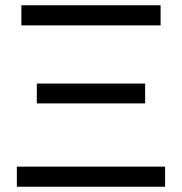

<svg xmlns="http://www.w3.org/2000/svg" viewBox="-20 -708 690 728"><path d="M61 -688H588.9V-611.8H61ZM606 -76.2V0H43.9V-76.2ZM530.3 -391.1V-315.9H119.6V-391.1Z"/></svg>

Font: Liberation Sans
Style: Regular
Weight: 400
Designer: Steve Matteson
Foundry: Ascender Corporation
Version: Version 2.00.1